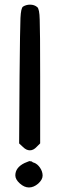

<svg xmlns="http://www.w3.org/2000/svg" viewBox="-20 -826 253 838"><path d="M139.6 -184.6Q126 -169.9 110.4 -169.9Q94.7 -169.9 80.1 -184.6L65.4 -198.2L63.5 -200.2V-202.1L65.4 -493.2Q67.4 -706.1 69.3 -747.1Q71.3 -790 80.1 -796.9Q93.8 -805.7 111.3 -805.7Q129.9 -805.7 142.6 -794.9Q152.3 -787.1 153.3 -740.2Q155.3 -695.3 155.3 -492.2V-202.1V-200.2L153.3 -198.2ZM86.9 -114.3Q94.7 -118.2 103.5 -121.1L106.4 -122.1L109.4 -123L112.3 -122.1H113.3Q118.2 -122.1 120.1 -120.1Q124 -116.2 127 -116.2H127.9Q143.6 -110.4 154.8 -93.8Q166 -77.1 166 -59.6Q166 -42 146.5 -24.4Q127 -7.8 106.4 -7.8Q85.9 -7.8 66.4 -25.4Q46.9 -43 46.9 -60.5Q46.9 -94.7 86.9 -114.3Z"/></svg>

Font: sage sans
Style: Regular
Weight: 400
Version: Version 001.032